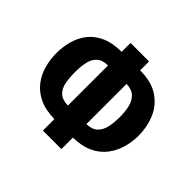

<svg xmlns="http://www.w3.org/2000/svg" viewBox="-167 -897 1096 1096"><g transform="rotate(45 381.0 -349.0)"><path d="M455.6 4.9H306.2V-87.9Q233.9 -88.9 184.3 -112.5Q134.8 -136.2 104.7 -175.3Q74.7 -214.4 61.3 -262.7Q47.9 -311 47.9 -361.3Q47.9 -411.6 60.5 -459.5Q73.2 -507.3 102.8 -545.9Q132.3 -584.5 182.1 -607.4Q231.9 -630.4 306.2 -630.9V-702.6H455.6V-630.9Q548.8 -630.4 605.5 -591.8Q662.1 -553.2 687.7 -491.9Q713.4 -430.7 713.4 -360.8Q713.4 -311 699.7 -262.9Q686 -214.8 656 -175.5Q626 -136.2 576.7 -112.5Q527.3 -88.9 455.6 -87.9ZM306.2 -196.8V-521Q261.2 -520 238.3 -498.8Q215.3 -477.5 207.5 -441.9Q199.7 -406.2 199.7 -361.8Q199.7 -316.4 206.5 -279.5Q213.4 -242.7 236.1 -220.5Q258.8 -198.2 306.2 -196.8ZM455.6 -521V-196.8Q501.5 -198.2 524.2 -220.7Q546.9 -243.2 554.7 -280.3Q562.5 -317.4 562.5 -361.8Q562.5 -404.8 553.7 -440.7Q544.9 -476.6 521.7 -498.3Q498.5 -520 455.6 -521Z"/></g></svg>

Font: Lunasima
Style: Bold
Weight: 700
Designer: The DocRepair Project, Monotype Design Team
Foundry: Google
Version: Version 2.009